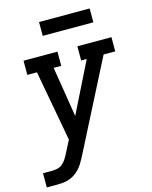

<svg xmlns="http://www.w3.org/2000/svg" viewBox="-134 -807 868 1099"><g transform="rotate(-15 300.0 -258.0)"><path d="M4 205V121H55Q71 121 88.5 117.5Q106 114 119.5 102.5Q133 91 142.5 76Q152 61 160 45V43Q161 43 161 43Q161 43 161 43L197 -27L120 -446H63V-530H264V-446H219L267 -148L415 -446H382V-530H584V-446H515L246 81Q245 84 243.5 86Q242 88 241 90V91Q232 108 221.5 125Q211 142 197 156.5Q183 171 166 181.5Q149 192 130 197.5Q111 203 92.5 204Q74 205 55 205ZM506 -639H206V-721H506Z"/></g></svg>

Font: Iosevka Slab MdExObl
Style: Regular
Weight: 500
Width: 7
Italic angle: -9°
Monospace: yes
Designer: Belleve Invis
Foundry: Belleve Invis
Version: Version 11.1.1; ttfautohint (v1.8.3)